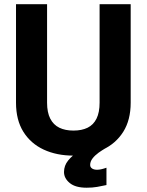

<svg xmlns="http://www.w3.org/2000/svg" viewBox="-20 -731 698 914"><path d="M602.1 -710.9V-242.2Q602.1 -159.7 566.7 -103.5Q531.2 -47.4 469.7 -18.8Q408.2 9.8 329.6 9.8Q250 9.8 188.2 -18.8Q126.5 -47.4 91.3 -103.5Q56.2 -159.7 56.2 -242.2V-710.9H204.1V-242.2Q204.1 -195.8 219.2 -166.3Q234.4 -136.7 262.5 -123Q290.5 -109.4 329.6 -109.4Q369.1 -109.4 397 -123Q424.8 -136.7 439.5 -166.3Q454.1 -195.8 454.1 -242.2V-710.9ZM392.6 162.6Q338.9 162.6 311.8 140.1Q284.7 117.7 284.7 87.9Q284.7 57.1 304.7 32.7Q324.7 8.3 352.5 -8.3Q380.4 -24.9 403.8 -32.7L483.9 -26.4Q475.1 -21 466.3 -15.6Q457.5 -10.3 449.7 -4.4Q431.6 8.8 420.4 23.4Q409.2 38.1 409.2 54.2Q409.2 64.9 418.2 71Q427.2 77.1 442.4 77.1Q451.7 77.1 463.1 74.5Q474.6 71.8 486.8 67.4V149.9Q464.8 154.8 442.4 158.7Q419.9 162.6 392.6 162.6Z"/></svg>

Font: Heebo
Style: Bold
Weight: 700
Designer: Oded Ezer
Foundry: Ezer Type House
Version: Version 3.100